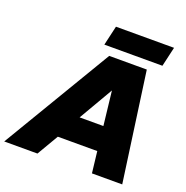

<svg xmlns="http://www.w3.org/2000/svg" viewBox="-208 -1023 1124 1162"><g transform="rotate(20 354.0 -442.0)"><path d="M-56 0 364 -704H606L704 0H509L493 -138H239L158 0ZM323 -293H476L451 -513ZM716 -884 687 -758H313L342 -884Z"/></g></svg>

Font: Prodigy Sans ExtraBold
Style: Italic
Weight: 800
Italic angle: -13°
Designer: Wei Huang
Foundry: Wei Huang
Version: Version 1.003; ttfautohint (v1.8.3)